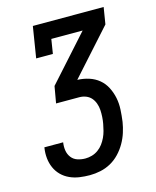

<svg xmlns="http://www.w3.org/2000/svg" viewBox="-111 -812 722 888"><g transform="rotate(-15 250.0 -367.5)"><path d="M209 0Q184 0 159.5 -3.5Q135 -7 113 -17Q91 -27 74.5 -43.5Q58 -60 48.5 -81.5Q39 -103 36.5 -127.5Q34 -152 38 -177V-179H128V-178Q125 -158 128 -139.5Q131 -121 142 -106.5Q153 -92 171 -86Q189 -80 209 -80Q224 -80 240 -84.5Q256 -89 270 -99Q284 -109 294 -122.5Q304 -136 311 -151Q318 -166 322 -181.5Q326 -197 329 -213Q332 -229 333 -246Q334 -263 333 -279Q332 -295 326.5 -310.5Q321 -326 311 -337.5Q301 -349 286 -355Q271 -361 254 -361H143L157 -441L349 -655H199L188 -586H108L132 -735H471L458 -655L266 -441Q295 -440 321.5 -431.5Q348 -423 368.5 -406Q389 -389 401.5 -364.5Q414 -340 419.5 -313Q425 -286 423.5 -257Q422 -228 418 -199Q414 -174 406 -149Q398 -124 384.5 -100.5Q371 -77 352 -57Q333 -37 309.5 -24Q286 -11 260 -5.5Q234 0 209 0Z"/></g></svg>

Font: Iosevka Curly Slab Medium
Style: Italic
Weight: 500
Italic angle: -9°
Monospace: yes
Designer: Belleve Invis
Foundry: Belleve Invis
Version: Version 22.1.2; ttfautohint (v1.8.4)